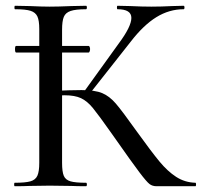

<svg xmlns="http://www.w3.org/2000/svg" viewBox="-20 -645 700 665"><path d="M32 -475Q32 -486 36 -486H287Q289 -486 290.5 -482.5Q292 -479 292 -475Q292 -471 290.5 -467Q289 -463 287 -463H36Q32 -463 32 -475ZM377 -168 365 -185Q322 -246 302 -270.5Q282 -295 260.5 -305Q239 -315 204 -315Q192 -315 181 -314Q170 -313 161 -312L160 -330Q226 -333 262 -333Q309 -333 334 -322.5Q359 -312 381 -286.5Q403 -261 455 -188Q504 -120 532 -86Q560 -52 590 -32.5Q620 -13 657 -12Q659 -12 659 -6Q659 0 657 0H522Q508 0 498 -7.5Q488 -15 463 -48Q438 -81 377 -168ZM31 -12Q68 -12 85.5 -17Q103 -22 109.5 -36.5Q116 -51 116 -81V-544Q116 -574 109.5 -588Q103 -602 86 -607.5Q69 -613 32 -613Q30 -613 30 -619Q30 -625 32 -625L83 -624Q125 -622 152 -622Q182 -622 228 -624L278 -625Q281 -625 281 -619Q281 -613 278 -613Q242 -613 224.5 -607Q207 -601 201 -586.5Q195 -572 195 -542V-81Q195 -50 201 -36Q207 -22 224 -17Q241 -12 278 -12Q281 -12 281 -6Q281 0 278 0Q246 0 227 -1L152 -2L82 -1Q64 0 31 0Q29 0 29 -6Q29 -12 31 -12ZM270 -326 391 -494Q435 -553 435 -583Q435 -613 387 -613Q385 -613 385 -619Q385 -625 387 -625L431 -624Q471 -622 504 -622Q539 -622 577 -624L616 -625Q619 -625 619 -619Q619 -613 616 -613Q566 -613 521.5 -585.5Q477 -558 433 -501L288 -317Z"/></svg>

Font: Cormorant Unicase Medium
Style: Regular
Weight: 500
Designer: Christian Thalmann (Catharsis Fonts)
Foundry: Catharsis Fonts
Version: Version 4.000